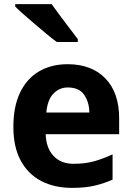

<svg xmlns="http://www.w3.org/2000/svg" viewBox="-20 -902 643 933"><path d="M331 11Q244 11 180 -22.5Q116 -56 80.5 -122Q45 -188 45 -285Q45 -384 77.5 -452Q110 -520 169.5 -555Q229 -590 309 -590Q425 -590 492 -521Q559 -452 559 -327V-250H202Q204 -183 240 -144.5Q276 -106 337 -106Q393 -106 436.5 -118Q480 -130 527 -152V-29Q486 -11 440.5 0Q395 11 331 11ZM205 -355H414Q414 -404 389.5 -440.5Q365 -477 309 -477Q269 -477 240 -447.5Q211 -418 205 -355ZM256 -698Q235 -713 207.5 -736Q180 -759 150.5 -784Q121 -809 95.5 -831.5Q70 -854 54 -870V-882H231Q263 -837 298.5 -790.5Q334 -744 358 -712V-698Z"/></svg>

Font: Menbere
Style: Regular
Weight: 400
Designer: Aleme Tadesse
Foundry: Sorkin Type Co
Version: Version 1.000